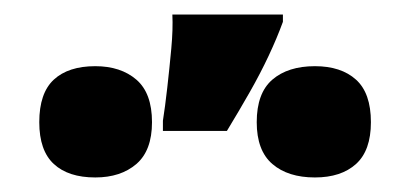

<svg xmlns="http://www.w3.org/2000/svg" viewBox="-20 -858 564 264"><path d="M369 -828Q361 -806 349.5 -781.5Q338 -757 323.5 -731.5Q309 -706 292 -678H204V-692Q207 -711 210 -737.5Q213 -764 215.5 -791Q218 -818 217 -838H369ZM111 -767Q146 -767 167.5 -748.5Q189 -730 189 -690Q189 -651 167.5 -632.5Q146 -614 111 -614Q74 -614 54 -632.5Q34 -651 34 -690Q34 -730 54 -748.5Q74 -767 111 -767ZM413 -767Q449 -767 469.5 -748.5Q490 -730 490 -690Q490 -651 469.5 -632.5Q449 -614 413 -614Q376 -614 354.5 -632.5Q333 -651 333 -690Q333 -730 354.5 -748.5Q376 -767 413 -767Z"/></svg>

Font: Noto Sans Display Black
Style: Regular
Weight: 900
Designer: Monotype Design Team
Foundry: Monotype Imaging Inc.
Version: Version 2.003